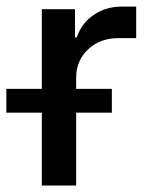

<svg xmlns="http://www.w3.org/2000/svg" viewBox="-58 -574 463 594"><path d="M71.4 0V-545.5H174V-458.8H179.7Q194.6 -502.8 232.4 -528.2Q270.2 -553.6 318.2 -553.6H363.3V-456H307.9Q251.4 -456 214.5 -421.3Q177.6 -386.7 177.6 -333.1V0ZM-38.4 -225.5V-299H288V-225.5Z"/></svg>

Font: Inter Zeller Medium
Style: Regular
Weight: 500
Designer: Rasmus Andersson; Joe Bland
Foundry: zeller
Version: Version 3.015;git-dec3a8cb1